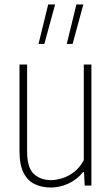

<svg xmlns="http://www.w3.org/2000/svg" viewBox="-20 -828 500 857"><path d="M207 9Q167.5 9 135.8 -5.8Q104 -20.5 85.5 -56Q67 -91.5 67 -154V-540H101V-152Q101 -79.5 131 -51.8Q161 -24 208 -24Q230 -24 257.2 -32.2Q284.5 -40.5 310.2 -60Q336 -79.5 354 -113V-540H388V0H358L355 -60H351Q322 -25 284 -8Q246 9 207 9ZM278 -632 321 -808H352L304 -632ZM152 -632 195 -808H226L178 -632Z"/></svg>

Font: Encode Sans Condensed Thin
Style: Regular
Weight: 100
Width: 3
Designer: Multiple Designers
Foundry: Impallari Type
Version: Version 3.002